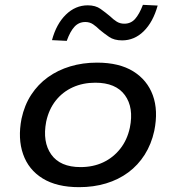

<svg xmlns="http://www.w3.org/2000/svg" viewBox="-20 -765 727 794"><path d="M307 9Q215 9 156.5 -27Q98 -63 75.5 -127.5Q53 -192 69 -274Q81 -330 109 -373Q137 -416 178 -445.5Q219 -475 270.5 -490.5Q322 -506 381 -506Q473 -506 531 -470Q589 -434 612 -371Q635 -308 618 -224Q606 -169 578.5 -125.5Q551 -82 510.5 -52Q470 -22 418.5 -6.5Q367 9 307 9ZM313 -74Q365 -74 406.5 -93.5Q448 -113 477 -149.5Q506 -186 517 -237Q534 -320 496.5 -371.5Q459 -423 374 -423Q323 -423 281 -404Q239 -385 210.5 -349Q182 -313 171 -262Q155 -178 192 -126Q229 -74 313 -74ZM256 -596 195 -599Q213 -666 252.5 -704.5Q292 -743 343 -743Q375 -743 396 -728Q417 -713 436 -697Q448 -685 462 -676Q476 -667 494 -667Q521 -667 538.5 -686.5Q556 -706 571 -745L632 -742Q613 -674 574.5 -636Q536 -598 485 -598Q452 -598 431 -612.5Q410 -627 392 -642Q379 -655 365 -664.5Q351 -674 333 -674Q306 -674 288 -654.5Q270 -635 256 -596Z"/></svg>

Font: Nunito Sans 7pt SemiExpanded Medium
Style: Italic
Weight: 500
Width: 6
Italic angle: -9°
Designer: Vernon Adams
Foundry: Vernon Adams
Version: Version 3.101;gftools[0.9.27]